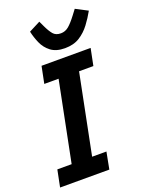

<svg xmlns="http://www.w3.org/2000/svg" viewBox="-171 -1026 849 1110"><g transform="rotate(-20 253.0 -471.0)"><path d="M303 0H0L21 -104H109L207 -594H119L140 -698H442L421 -594H333L235 -104H323ZM303 -747Q249 -747 217 -771.5Q185 -796 169 -832.5Q153 -869 145 -906L215 -942L231 -908Q247 -874 263 -855Q279 -836 310 -836Q337 -836 358.5 -854Q380 -872 408 -909L433 -942L506 -904Q485 -866 458 -830Q431 -794 394 -770.5Q357 -747 303 -747Z"/></g></svg>

Font: IBM Plex Sans SemiBold
Style: Italic
Weight: 600
Italic angle: -11.31°
Designer: Mike Abbink, Paul van der Laan, Pieter van Rosmalen
Foundry: Bold Monday
Version: Version 3.201